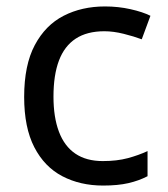

<svg xmlns="http://www.w3.org/2000/svg" viewBox="-20 -566 520 596"><path d="M300 10Q229 10 173.5 -19Q118 -48 86.5 -109Q55 -170 55 -265Q55 -364 88 -426Q121 -488 177.5 -517Q234 -546 306 -546Q347 -546 385 -537.5Q423 -529 447 -517L420 -444Q396 -453 364 -461Q332 -469 304 -469Q250 -469 215 -446Q180 -423 163 -378Q146 -333 146 -266Q146 -202 163 -157Q180 -112 214 -89Q248 -66 299 -66Q343 -66 376.5 -75Q410 -84 438 -97V-19Q411 -5 378.5 2.5Q346 10 300 10Z"/></svg>

Font: Noto Sans Armenian
Style: Regular
Weight: 400
Designer: Monotype Design Team
Foundry: Monotype Imaging Inc.
Version: Version 2.007